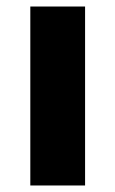

<svg xmlns="http://www.w3.org/2000/svg" viewBox="-20 -569 354 589"><path d="M241 0H73V-549H241Z"/></svg>

Font: Noto Sans Thai ExtraBold
Style: Regular
Weight: 800
Version: Version 2.001